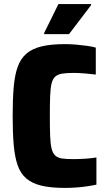

<svg xmlns="http://www.w3.org/2000/svg" viewBox="-20 -912 525 940"><path d="M298 8Q229 8 183 -3Q137 -14 108.5 -38.5Q80 -63 66 -104Q52 -145 47 -204Q42 -263 42 -344Q42 -425 47 -484.5Q52 -544 66.5 -584.5Q81 -625 109.5 -649.5Q138 -674 184 -685Q230 -696 298 -696Q325 -696 353 -693.5Q381 -691 406.5 -687.5Q432 -684 449 -679V-547Q421 -550 400.5 -552Q380 -554 364.5 -554.5Q349 -555 339 -555Q306 -555 284.5 -551.5Q263 -548 250.5 -537Q238 -526 232.5 -503Q227 -480 225.5 -441.5Q224 -403 224 -344Q224 -285 225.5 -246.5Q227 -208 232.5 -185Q238 -162 250.5 -150.5Q263 -139 284 -136Q305 -133 339 -133Q367 -133 397.5 -135Q428 -137 452 -141V-8Q434 -4 407.5 0Q381 4 352.5 6Q324 8 298 8ZM196 -745V-750L266 -892H426V-887L318 -745Z"/></svg>

Font: Saira SemiCondensed ExtraBold
Style: Regular
Weight: 800
Width: 4
Designer: Hector Gatti with collaboration of the Omnibus-Type team
Foundry: Omnibus-Type
Version: Version 1.101